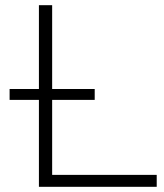

<svg xmlns="http://www.w3.org/2000/svg" viewBox="-20 -720 633 740"><path d="M130 0V-700H181V-46H584V0ZM17 -335V-377H345V-335Z"/></svg>

Font: Montserrat Thin Light
Style: Regular
Weight: 300
Version: Version 9.000